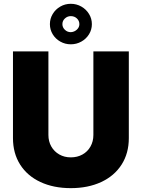

<svg xmlns="http://www.w3.org/2000/svg" viewBox="-20 -976 742 1005"><path d="M654.3 -707V-252.9Q654.3 -173.8 616.5 -114.5Q578.6 -55.2 509.8 -23.2Q440.9 8.8 350.6 8.8Q260.3 8.8 191.7 -23.2Q123 -55.2 85.4 -114.5Q47.9 -173.8 47.9 -252.9V-707H233.4V-269.5Q233.4 -235.8 248.5 -209.2Q263.7 -182.6 290.3 -167.5Q316.9 -152.3 350.6 -152.3Q384.8 -152.3 411.6 -167.2Q438.5 -182.1 453.6 -209Q468.8 -235.8 468.8 -269.5V-707ZM241.2 -849.6Q241.2 -878.4 255.9 -902.8Q270.5 -927.2 295.7 -941.7Q320.8 -956.1 350.6 -956.1Q380.4 -956.1 405.8 -941.7Q431.2 -927.2 446 -902.8Q460.9 -878.4 460.9 -849.6Q460.9 -820.8 446 -796.6Q431.2 -772.5 405.8 -758.3Q380.4 -744.1 350.6 -744.1Q320.8 -744.1 295.7 -758.3Q270.5 -772.5 255.9 -796.6Q241.2 -820.8 241.2 -849.6ZM395.5 -849.6Q395.5 -867.2 382.6 -879.4Q369.6 -891.6 350.6 -891.6Q333 -891.6 319.8 -879.4Q306.6 -867.2 306.6 -849.6Q306.6 -832.5 319.6 -820.1Q332.5 -807.6 350.6 -807.6Q369.1 -808.6 382.3 -820.8Q395.5 -833 395.5 -849.6Z"/></svg>

Font: Pretendard Std Black
Style: Regular
Weight: 900
Designer: Base glyphs from Inter by Rasmus Andersson; Hangeul glyphs from Noto Sans CJK(Source Han Sans) by Jang Soo-young and Kan
Foundry: Kil Hyung-jin
Version: Version 1.309